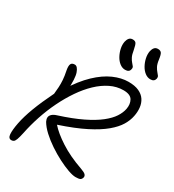

<svg xmlns="http://www.w3.org/2000/svg" viewBox="-234 -1127 1153 1271"><g transform="rotate(30 343.0 -491.5)"><path d="M54 13Q31 13 28.5 -18Q26 -49 37 -106Q48 -162 74.5 -232.5Q101 -303 146 -395Q149 -423 150.5 -448Q152 -473 150 -502.5Q148 -532 140 -570Q134 -602 140.5 -616.5Q147 -631 169 -631Q190 -631 204 -592.5Q218 -554 211 -462L186 -453Q243 -545 302.5 -601.5Q362 -658 421 -684Q480 -710 534 -710Q583 -710 614.5 -695.5Q646 -681 662.5 -656Q679 -631 682.5 -599Q686 -567 679 -533Q672 -496 649.5 -458.5Q627 -421 581 -382.5Q535 -344 458.5 -305Q382 -266 265 -227Q302 -184 374.5 -137Q447 -90 547 -55Q578 -44 586.5 -34.5Q595 -25 593 -14Q589 2 578.5 7Q568 12 544 12Q522 12 485.5 -1Q449 -14 406 -36Q363 -58 320.5 -86.5Q278 -115 244.5 -146Q211 -177 193 -208Q185 -224 186 -237.5Q187 -251 199 -262.5Q211 -274 234 -281Q337 -314 406.5 -348Q476 -382 519 -416Q562 -450 583.5 -483Q605 -516 611 -547Q619 -587 602.5 -616Q586 -645 533 -645Q482 -645 434 -621.5Q386 -598 342.5 -556.5Q299 -515 261 -459.5Q223 -404 191.5 -339.5Q160 -275 137 -206Q114 -137 100 -68Q92 -31 85.5 -14Q79 3 71.5 8Q64 13 54 13ZM649 -796Q627 -796 607.5 -811Q588 -826 574.5 -850.5Q561 -875 555 -903Q549 -931 554 -956Q558 -974 567.5 -985Q577 -996 594 -996Q612 -996 620.5 -985.5Q629 -975 634 -938Q638 -906 647.5 -888.5Q657 -871 666.5 -860.5Q676 -850 681.5 -842Q687 -834 685 -822Q682 -809 673.5 -802.5Q665 -796 649 -796ZM473 -767Q451 -767 431.5 -782Q412 -797 398.5 -821.5Q385 -846 379 -874Q373 -902 378 -927Q382 -945 391.5 -956Q401 -967 418 -967Q436 -967 443.5 -956.5Q451 -946 458 -909Q463 -877 472 -859.5Q481 -842 490.5 -831.5Q500 -821 506 -813Q512 -805 509 -793Q507 -780 498 -773.5Q489 -767 473 -767Z"/></g></svg>

Font: Shantell Sans Light
Style: Italic
Weight: 300
Italic angle: -11°
Designer: Stephen Nixon, Anya Danilova, Shantell Martin
Foundry: Arrow Type
Version: Version 1.008;[ac192a2d6]